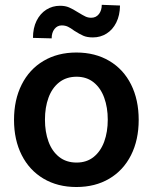

<svg xmlns="http://www.w3.org/2000/svg" viewBox="-20 -751 622 782"><path d="M37.1 -262.7Q37.1 -344.7 68.4 -406.7Q99.6 -468.8 157.2 -502.9Q214.8 -537.1 291 -537.1Q367.7 -537.1 425.3 -502.9Q482.9 -468.8 513.9 -406.7Q544.9 -344.7 544.9 -262.7Q544.9 -181.2 513.7 -119.1Q482.4 -57.1 425 -23.2Q367.7 10.7 291 10.7Q214.8 10.7 157.2 -23.4Q99.6 -57.6 68.4 -119.4Q37.1 -181.2 37.1 -262.7ZM418.9 -263.7Q418.9 -313 404.5 -352.8Q390.1 -392.6 361.6 -415.5Q333 -438.5 292 -438.5Q250 -438.5 220.9 -415.5Q191.9 -392.6 177.5 -353Q163.1 -313.5 163.1 -263.7Q163.1 -213.9 177.5 -174.3Q191.9 -134.8 220.9 -111.8Q250 -88.9 292 -88.9Q333 -88.9 361.6 -111.8Q390.1 -134.8 404.5 -174.3Q418.9 -213.9 418.9 -263.7ZM224.6 -727.5Q245.6 -727.5 261 -720.9Q276.4 -714.4 298.8 -700.2Q317.9 -688.5 328.4 -683.6Q338.9 -678.7 351.6 -678.7Q371.1 -678.7 382.8 -693.6Q394.5 -708.5 394.5 -731.4L468.8 -728.5Q468.3 -688.5 453.6 -659.2Q439 -629.9 414.1 -614.3Q389.2 -598.6 358.4 -598.6Q334.5 -598.6 319.1 -605.5Q303.7 -612.3 282.2 -626Q268.1 -636.7 256.8 -642.1Q245.6 -647.5 231.4 -647.5Q213.4 -647.5 201.9 -632.8Q190.4 -618.2 190.4 -594.7L114.3 -596.7Q114.3 -636.7 128.9 -666.3Q143.6 -695.8 168.7 -711.7Q193.8 -727.5 224.6 -727.5Z"/></svg>

Font: Pretendard SemiBold
Style: Regular
Weight: 600
Designer: Base glyphs from Inter by Rasmus Andersson; Hangeul glyphs from Noto Sans CJK(Source Han Sans) by Jang Soo-young and Kan
Foundry: Kil Hyung-jin
Version: Version 1.309